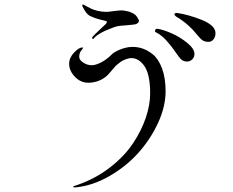

<svg xmlns="http://www.w3.org/2000/svg" viewBox="-20 -803 1040 858"><path d="M685 -674Q708 -671 746 -654.5Q784 -638 816.5 -611.5Q849 -585 849 -562Q849 -547 839 -537.5Q829 -528 816 -528Q801 -528 791.5 -536Q782 -544 765 -569Q748 -594 733 -611Q707 -643 680 -657Q670 -661 673 -668Q676 -676 685 -674ZM772 -745Q821 -738 882 -714Q943 -689 943 -655Q943 -638 934 -627Q925 -616 912 -616Q895 -616 885 -623Q875 -630 858 -651Q841 -672 823 -688Q795 -713 767 -729Q758 -736 760 -741Q762 -746 772 -745ZM354 -782Q356 -781 367.5 -774.5Q379 -768 389 -763.5Q399 -759 417 -754.5Q435 -750 454 -750Q464 -750 485.5 -753Q507 -756 520 -756.5Q533 -757 557 -751Q575 -745 584 -737Q593 -729 600 -714Q605 -704 588 -695Q582 -693 534 -689Q505 -688 486 -680Q417 -655 398 -630Q395 -627 392.5 -631Q390 -635 395 -640Q400 -646 426.5 -671Q453 -696 453 -696Q459 -704 458 -706Q457 -708 447 -711Q446 -711 438 -713Q430 -715 423.5 -716.5Q417 -718 404.5 -722.5Q392 -727 380 -733Q365 -741 348 -775Q347 -780 349 -782Q351 -784 354 -782ZM348 -591Q354 -591 347 -582Q334 -569 334 -550Q334 -532 359.5 -519Q385 -506 413 -516Q433 -523 450 -535Q467 -547 477 -557.5Q487 -568 507 -577.5Q527 -587 553 -592Q582 -596 609.5 -588.5Q637 -581 662.5 -560.5Q688 -540 704 -497.5Q720 -455 720 -395Q720 -326 685.5 -252Q651 -178 596 -117.5Q541 -57 467 -15Q393 27 320 34Q307 36 307 31Q307 29 330 22Q409 -6 472.5 -55.5Q536 -105 574 -162Q612 -219 631.5 -276.5Q651 -334 651 -386Q651 -476 621.5 -513Q592 -550 555 -542Q534 -537 517 -525Q500 -513 488.5 -499Q477 -485 465 -471.5Q453 -458 433.5 -447.5Q414 -437 388 -434Q346 -429 317.5 -457Q289 -485 289 -518Q289 -545 311 -568Q333 -591 348 -591Z"/></svg>

Font: TsukuhouMincho
Style: Regular
Weight: 400
Designer: Iose
Foundry: Typographish
Version: Version 1.001; ttfautohint (v1.8.3)